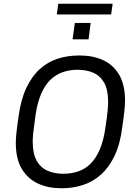

<svg xmlns="http://www.w3.org/2000/svg" viewBox="-20 -991 734 1021"><path d="M304 10Q237 10 183 -14.5Q129 -39 96.5 -92Q64 -145 64 -232Q64 -254 68 -290.5Q72 -327 79 -373Q91 -462 120 -523.5Q149 -585 191.5 -623.5Q234 -662 287 -679Q340 -696 400 -696H405Q472 -696 526.5 -672Q581 -648 613 -594.5Q645 -541 645 -454Q645 -433 641 -396.5Q637 -360 630 -314Q619 -225 589.5 -163Q560 -101 517.5 -63Q475 -25 422 -7.5Q369 10 309 10ZM316 -67Q358 -67 394.5 -79Q431 -91 460 -119Q489 -147 509.5 -193.5Q530 -240 540 -308Q545 -342 548 -365Q551 -388 552.5 -403.5Q554 -419 554.5 -430Q555 -441 555 -450Q555 -514 534 -551Q513 -588 476.5 -604Q440 -620 393 -620Q351 -620 314.5 -607.5Q278 -595 249 -567.5Q220 -540 199.5 -493.5Q179 -447 169 -379Q165 -345 161.5 -322Q158 -299 156.5 -283Q155 -267 154.5 -256.5Q154 -246 154 -237Q154 -174 175 -136.5Q196 -99 233 -83Q270 -67 316 -67ZM282 -914 290 -971H579L571 -914ZM366 -782 378 -869H462L451 -782Z"/></svg>

Font: Chivo Medium Light
Style: Italic
Weight: 300
Italic angle: -8.05°
Version: Version 2.002